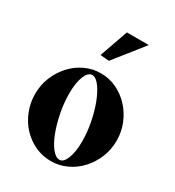

<svg xmlns="http://www.w3.org/2000/svg" viewBox="-178 -853 865 949"><g transform="rotate(30 254.5 -378.5)"><path d="M257 -509Q305 -509 347 -489Q389 -469 421 -434.5Q453 -400 471.5 -354.5Q490 -309 490 -259Q490 -208 471.5 -163Q453 -118 421.5 -83.5Q390 -49 347.5 -29Q305 -9 257 -9Q209 -9 166.5 -29Q124 -49 92.5 -83Q61 -117 43 -162.5Q25 -208 25 -259Q25 -310 43.5 -355Q62 -400 93.5 -434.5Q125 -469 167 -489Q209 -509 257 -509ZM229 -480H223Q200 -480 185 -443Q170 -406 170 -345Q170 -290 181 -235Q192 -180 209 -135.5Q226 -91 248 -63.5Q270 -36 292 -36Q314 -36 329 -73Q344 -110 344 -171Q344 -223 333.5 -276.5Q323 -330 306.5 -374Q290 -418 269.5 -447Q249 -476 229 -480ZM259 -582 209 -586 266 -748H391Z"/></g></svg>

Font: CatShop
Style: Regular
Weight: 400
Designer: Peter Wiegel
Foundry: Peter Wiegel
Version: Version 1.000 2009 initial release